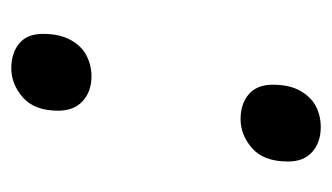

<svg xmlns="http://www.w3.org/2000/svg" viewBox="-144 -436 588 340"><g transform="rotate(-90 150.0 -266.0)"><path d="M185 -398Q158 -398 141 -413.5Q124 -429 124 -457Q124 -499 147.5 -519.5Q171 -540 199 -540Q226 -540 243 -526Q260 -512 260 -484Q260 -454 249 -434.5Q238 -415 221 -406.5Q204 -398 185 -398ZM95 8Q68 8 51 -7Q34 -22 34 -50Q34 -93 57.5 -113.5Q81 -134 109 -134Q136 -134 153 -119.5Q170 -105 170 -77Q170 -47 159 -28Q148 -9 131.5 -0.5Q115 8 95 8Z"/></g></svg>

Font: ET Text
Style: Italic
Weight: 470
Italic angle: -12°
Designer: Monotype Design Team
Foundry: Monotype Imaging Inc.
Version: Version 2.009